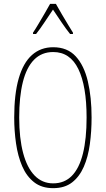

<svg xmlns="http://www.w3.org/2000/svg" viewBox="-20 -970 551 1000"><path d="M457 -358Q457 -286 448 -219.5Q439 -153 416.5 -101.5Q394 -50 355.5 -20Q317 10 257 10Q197 10 157.5 -21Q118 -52 95.5 -104.5Q73 -157 63.5 -223Q54 -289 54 -358Q54 -480 77.5 -561.5Q101 -643 146.5 -683.5Q192 -724 257 -724Q331 -724 374.5 -676.5Q418 -629 437.5 -546.5Q457 -464 457 -358ZM80 -358Q80 -250 100.5 -173Q121 -96 160.5 -55.5Q200 -15 257 -15Q316 -15 354.5 -54.5Q393 -94 412 -170.5Q431 -247 431 -358Q431 -522 388 -610.5Q345 -699 257 -699Q197 -699 157.5 -659Q118 -619 99 -542.5Q80 -466 80 -358ZM271 -950Q284 -927 302.5 -895Q321 -863 337.5 -836.5Q354 -810 360 -800V-793H345Q324 -819 300 -854.5Q276 -890 256 -920Q237 -892 212.5 -855Q188 -818 168 -793H152V-800Q163 -816 179 -843Q195 -870 212 -899Q229 -928 241 -950Z"/></svg>

Font: Noto Sans Khmer ExtraCondensed Thin
Style: Regular
Weight: 250
Width: 2
Designer: Danh Hong and the Monotype Design Team
Foundry: Monotype Imaging Inc.
Version: Version 2.004